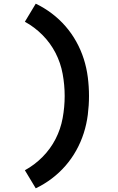

<svg xmlns="http://www.w3.org/2000/svg" viewBox="-20 -861 640 1042"><path d="M174 161 115 63Q168 34 211 -9.5Q254 -53 281.5 -106.5Q309 -160 320 -220Q331 -280 331 -340Q331 -400 320 -460Q309 -520 281.5 -573.5Q254 -627 211 -670.5Q168 -714 115 -743L174 -841Q220 -819 261 -788Q302 -757 335.5 -718.5Q369 -680 394 -635Q419 -590 434.5 -541.5Q450 -493 456.5 -442Q463 -391 463 -340Q463 -289 456.5 -238Q450 -187 434.5 -138.5Q419 -90 394 -45Q369 0 335.5 38.5Q302 77 261 108Q220 139 174 161Z"/></svg>

Font: Iosevka HT Extrabold Extended
Style: Regular
Weight: 800
Width: 7
Monospace: yes
Designer: Belleve Invis
Foundry: Belleve Invis
Version: Version 32.3.0; ttfautohint (v1.8.4)